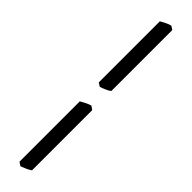

<svg xmlns="http://www.w3.org/2000/svg" viewBox="-335 -717 896 896"><g transform="rotate(45 112.5 -269.0)"><path d="M147 -336.4Q138.2 -329.1 122.3 -322.3Q106.4 -315.4 95.2 -312L77.1 -323.2V-726.6Q90.3 -733.9 102.8 -740.2Q115.2 -746.6 129.4 -750L147 -738.8ZM147 187Q138.2 193.8 122.3 200.9Q106.4 208 95.2 211.9L77.1 199.7V-198.2Q90.3 -206.1 102.8 -212.2Q115.2 -218.3 129.4 -222.7L147 -210Z"/></g></svg>

Font: Dai Banna SIL
Style: Regular
Weight: 400
Designer: Victor Gaultney
Foundry: SIL International
Version: Version 4.000